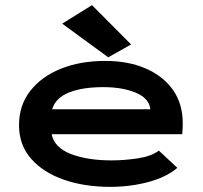

<svg xmlns="http://www.w3.org/2000/svg" viewBox="-20 -716 790 747"><path d="M409 11Q308 11 228 -17Q148 -45 101 -98.5Q54 -152 54 -229Q54 -306 97.5 -362Q141 -418 216.5 -448.5Q292 -479 390 -479Q479 -479 547 -449.5Q615 -420 653 -366Q691 -312 691 -237Q691 -216 689 -194H181Q191 -142 255.5 -117Q320 -92 414 -92Q464 -92 516.5 -100Q569 -108 598 -130L670 -63Q626 -26 556 -7.5Q486 11 409 11ZM183 -291H565Q560 -334 508 -355.5Q456 -377 382 -377Q300 -377 248 -356Q196 -335 183 -291ZM401 -493 222 -624 338 -696 490 -543Z"/></svg>

Font: Inconsolata ExtraExpanded ExtraBold
Style: Regular
Weight: 800
Width: 8
Monospace: yes
Designer: Raph Levien, Cyreal, Brenton Simpson
Foundry: Raph Levien, Cyreal, Google
Version: Version 3.001; ttfautohint (v1.8.2.53-6de2)